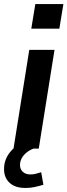

<svg xmlns="http://www.w3.org/2000/svg" viewBox="-41 -736 334 951"><path d="M26 0 104 -489H229L151 0ZM114 -594 134 -716H273L253 -594ZM85 195Q34 195 6.5 169.5Q-21 144 -21 101Q-21 53 11 15Q43 -23 92 -42L125 0Q102 9 87 22.5Q72 36 65 51Q58 66 58 81Q58 102 72 115Q86 128 109 128Q123 128 135.5 125Q148 122 163 117L174 179Q151 186 130 190.5Q109 195 85 195Z"/></svg>

Font: Nunito Sans 12pt ExtraLight
Style: Italic
Weight: 200
Italic angle: -9°
Designer: Vernon Adams
Foundry: Vernon Adams
Version: Version 3.101;gftools[0.9.27]